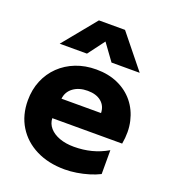

<svg xmlns="http://www.w3.org/2000/svg" viewBox="-141 -871 877 989"><g transform="rotate(20 297.0 -376.0)"><path d="M327.1 15Q237.5 15 170.1 -18.8Q102.6 -52.6 65.1 -113.4Q27.6 -174.1 27.6 -255.2Q27.6 -314.4 48.2 -363.8Q68.8 -413.2 106.2 -449.3Q143.6 -485.4 194.4 -505.2Q245.1 -525 305.9 -525Q373 -525 425.4 -501.3Q477.8 -477.6 512.1 -435.2Q546.4 -392.8 559.5 -335.7Q572.6 -278.6 560.4 -211.5H177.4Q178.5 -181.5 198.2 -158.9Q217.9 -136.4 252.2 -123.7Q286.6 -111 331.9 -111Q382.4 -111 427.8 -122.7Q473.2 -134.4 514.9 -158.8V-28Q488.9 -14.8 456.9 -5.2Q424.9 4.4 391.4 9.7Q358 15 327.1 15ZM187.6 -322H404.4Q403.5 -360.6 376.1 -383.6Q348.6 -406.5 301.4 -406.5Q254 -406.5 222.9 -383.6Q191.8 -360.6 187.6 -322ZM82.1 -585 230.9 -767H373.9L520.6 -585H366.1L299.9 -676.2L231.6 -585Z"/></g></svg>

Font: Geologica-Sharp
Style: Regular
Weight: 100
Designer: Sindre Bremnes, Frode Helland
Foundry: Monokrom Skriftforlag AS
Version: Version 1.010;gftools[0.9.28]